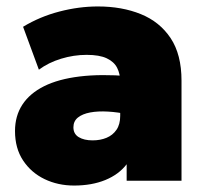

<svg xmlns="http://www.w3.org/2000/svg" viewBox="-20 -560 638 595"><path d="M209.5 15Q159.5 15 118 -5Q76.5 -25 51.5 -62.8Q26.5 -100.5 26.5 -154Q26.5 -200.5 49.2 -235.5Q72 -270.5 116.5 -292.8Q161 -315 226.8 -323Q292.5 -331 378.5 -324L379.5 -205Q345.5 -212.5 314.5 -214.2Q283.5 -216 259.5 -211.5Q235.5 -207 221.5 -195.8Q207.5 -184.5 207.5 -165.5Q207.5 -145 224 -135Q240.5 -125 267 -125Q291 -125 310.2 -133Q329.5 -141 341 -157.8Q352.5 -174.5 352.5 -201V-307Q352.5 -331 343 -349.8Q333.5 -368.5 311 -379.2Q288.5 -390 248.5 -390Q208.5 -390 169.2 -378Q130 -366 100.5 -344L51.5 -477Q103.5 -508.5 164 -524.2Q224.5 -540 283.5 -540Q358 -540 416.5 -516.2Q475 -492.5 508.8 -441.8Q542.5 -391 542.5 -310V0H372.5V-51Q348.5 -19.5 306.5 -2.2Q264.5 15 209.5 15Z"/></svg>

Font: Geologica Cursive Black
Style: Regular
Weight: 900
Designer: Sindre Bremnes, Frode Helland
Foundry: Monokrom Skriftforlag AS
Version: Version 1.010;gftools[0.9.28]